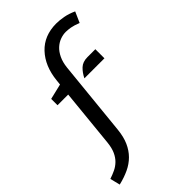

<svg xmlns="http://www.w3.org/2000/svg" viewBox="-253 -800 1030 1030"><g transform="rotate(-45 262.0 -285.0)"><path d="M437 -465V-396H285Q299 -425 320 -445Q341 -465 377 -465ZM2 84Q26 76 47 66Q68 56 85 39.5Q102 23 113.5 -2Q125 -27 129 -65L162 -396H81V-444L169 -465L172 -493Q182 -592 238 -651.5Q294 -711 386 -711Q411 -711 441 -705.5Q471 -700 504 -685L477 -624Q447 -636 426.5 -639.5Q406 -643 390 -643Q369 -643 347.5 -635Q326 -627 308 -610.5Q290 -594 277 -567Q264 -540 260 -503L217 -75Q212 -25 196 11Q180 47 154.5 72.5Q129 98 94 114.5Q59 131 16 141Z"/></g></svg>

Font: Expletus Sans
Style: Regular
Weight: 400
Designer: Jasper de Waard
Foundry: Designtown
Version: Version 7.028